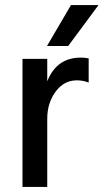

<svg xmlns="http://www.w3.org/2000/svg" viewBox="-20 -740 410 760"><path d="M250 -558H166L261 -720H370ZM167 0H69V-507H167V-418Q204 -512 300 -512Q314 -512 331 -509V-413Q310 -422 284 -422Q233 -422 200 -377Q167 -332 167 -270Z"/></svg>

Font: Hind Jalandhar Medium
Style: Regular
Weight: 500
Designer: Namrata Goyal
Foundry: Indian Type Foundry
Version: Version 0.702;PS 1.0;hotconv 1.0.81;makeotf.lib2.5.63406